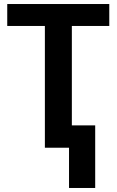

<svg xmlns="http://www.w3.org/2000/svg" viewBox="-20 -734 580 954"><path d="M323 200V0H203V-605H16V-714H523V-605H337V-111H453V200Z"/></svg>

Font: Noto Sans Display SemiBold
Style: Regular
Weight: 600
Designer: Monotype Design Team
Foundry: Monotype Imaging Inc.
Version: Version 2.003